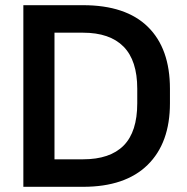

<svg xmlns="http://www.w3.org/2000/svg" viewBox="-20 -720 720 740"><path d="M70 -700H300Q465 -700 550 -616.5Q635 -533 635 -378V-322Q635 -169 549 -84.5Q463 0 300 0H70ZM190 -594V-106H300Q404 -106 456.5 -159Q509 -212 509 -322V-378Q509 -487 456 -540.5Q403 -594 300 -594Z"/></svg>

Font: Retni Sans
Style: Bold
Weight: 700
Designer: Vitaly Kuzmin
Foundry: ParaType Ltd.
Version: Version 1.00;March 2, 2019;FontCreator 11.5.0.2425 64-bit; t